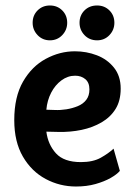

<svg xmlns="http://www.w3.org/2000/svg" viewBox="-20 -676 492 700"><path d="M257 4Q198 4 146.5 -23.5Q95 -51 63.5 -105Q32 -159 32 -238Q32 -323 64 -378.5Q96 -434 147 -461.5Q198 -489 253 -489Q295 -489 333 -474.5Q371 -460 395.5 -429.5Q420 -399 420 -353Q420 -309 401.5 -279Q383 -249 350.5 -230Q318 -211 277.5 -202.5Q237 -194 193 -195L149 -196Q155 -149 184 -117Q213 -85 275 -85Q319 -85 347.5 -101Q376 -117 394 -134L417 -53Q406 -40 383 -27Q360 -14 328 -5Q296 4 257 4ZM149 -276 180 -275Q200 -274 222 -277.5Q244 -281 263.5 -289Q283 -297 294.5 -312Q306 -327 306 -350Q306 -375 291 -387.5Q276 -400 254 -400Q227 -400 204 -383Q181 -366 166.5 -338Q152 -310 149 -276ZM334 -529Q306 -529 288 -548Q270 -567 270 -593Q270 -620 288 -638Q306 -656 334 -656Q361 -656 379 -638Q397 -620 397 -593Q397 -567 379 -548Q361 -529 334 -529ZM162 -529Q135 -529 117 -548Q99 -567 99 -593Q99 -620 117 -638Q135 -656 162 -656Q189 -656 207 -638Q225 -620 225 -593Q225 -567 207 -548Q189 -529 162 -529Z"/></svg>

Font: Kreon Light SemiBold
Style: Regular
Weight: 600
Version: Version 2.002